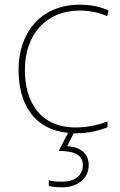

<svg xmlns="http://www.w3.org/2000/svg" viewBox="-20 -558 512 818"><path d="M302 10C357 10 405 -2 438 -16V-41C399 -25 350 -15 302 -15C150 -15 86 -125 86 -261C86 -409 175 -513 319 -513C357 -513 397 -507 437 -489L442 -514C405 -530 367 -538 319 -538C157 -538 59 -422 59 -261C59 -116 124 -6 270 8L230 85C301 85 333 104 333 146C333 191 296 216 245 216C220 216 205 215 188 210V234C203 238 220 240 245 240C310 240 358 203 358 145C358 97 324 68 266 65L294 10C297 10 299 10 302 10Z"/></svg>

Font: Noto Sans Lao Thin
Style: Regular
Weight: 100
Designer: Monotype Design Team
Foundry: Monotype Imaging Inc.
Version: Version 2.003